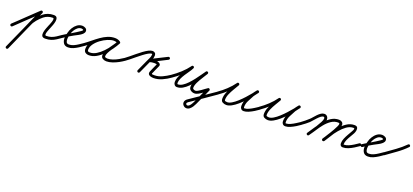

<svg xmlns="http://www.w3.org/2000/svg" viewBox="9 -1137 4899 2279"><g transform="rotate(20 2458.0 2.0)"><path d="M-13 12Q-18 7 -17.5 -0.5Q-17 -8 -12 -13Q20 -43 52.5 -74Q85 -105 117 -136Q154 -171 191 -206.5Q228 -242 265 -277Q270 -282 277.5 -282Q285 -282 290 -277Q295 -271 294.5 -264Q294 -257 289 -252Q252 -216 215 -181Q178 -146 141 -111Q109 -80 76.5 -49Q44 -18 12 13Q7 18 -0.5 17.5Q-8 17 -13 12ZM261 -272Q264 -278 271 -280.5Q278 -283 284 -280Q291 -277 293.5 -270.5Q296 -264 293 -257Q233 -124 173.5 9Q114 142 55 275Q52 282 45 284.5Q38 287 32 284Q25 281 22.5 274Q20 267 23 261Q83 128 142.5 -5.5Q202 -139 261 -272Q261 -272 261 -272Q261 -272 261 -272ZM209 -71Q207 -64 200 -61Q193 -58 187 -61Q180 -63 177 -70Q174 -77 177 -83Q194 -128 226.5 -167Q259 -206 296 -236Q353 -282 429 -282Q460 -282 469 -264Q478 -246 474 -220.5Q470 -195 460.5 -169.5Q451 -144 445 -130Q443 -124 435.5 -106.5Q428 -89 421 -68.5Q414 -48 414 -33Q414 -18 427 -18Q464 -18 492 -28Q520 -38 545.5 -54.5Q571 -71 599 -91Q599 -91 599 -91Q599 -91 599 -91Q605 -95 612 -94Q619 -93 623 -87Q627 -81 626 -74Q625 -67 619 -63Q588 -41 559.5 -22.5Q531 -4 499.5 6.5Q468 17 427 17Q394 17 385 -1.5Q376 -20 381 -47.5Q386 -75 396.5 -101.5Q407 -128 413 -143Q415 -148 422 -164Q429 -180 435 -199.5Q441 -219 441 -233Q441 -247 429 -247Q366 -247 318 -209Q284 -181 254.5 -146Q225 -111 209 -71Q209 -71 209 -71Q209 -71 209 -71Z M619 -63Q613 -58 606 -59.5Q599 -61 595 -67Q590 -73 591.5 -80Q593 -87 599 -91Q607 -97 631 -111Q655 -125 686.5 -143.5Q718 -162 747.5 -180.5Q777 -199 797 -213Q817 -227 817 -232Q817 -238 806.5 -241Q796 -244 792 -244Q765 -244 743.5 -226Q722 -208 707.5 -183Q693 -158 688 -134Q688 -134 688 -134Q688 -133 688 -133Q683 -116 679.5 -100Q676 -84 676 -66Q676 -44 684 -29Q692 -14 717 -14Q745 -14 774 -27Q803 -40 829.5 -58Q856 -76 878 -91Q884 -95 891 -94Q898 -93 902 -87Q906 -81 905 -74Q904 -67 898 -63Q873 -45 843 -25.5Q813 -6 781 8Q749 22 717 22Q677 22 659 -4Q641 -30 641 -66Q641 -87 644.5 -105.5Q648 -124 654 -143Q654 -143 654 -142Q654 -142 654 -142Q661 -173 680 -204.5Q699 -236 727.5 -257Q756 -278 792 -278Q812 -278 832 -266.5Q852 -255 852 -232Q852 -220 846 -210Q840 -200 832 -192Q812 -174 785.5 -160.5Q759 -147 735 -134Q705 -118 676 -100Q647 -82 619 -63Q619 -63 619 -63Q619 -63 619 -63Z M898 -63Q892 -58 885 -59.5Q878 -61 874 -67Q869 -73 870.5 -80Q872 -87 878 -91Q915 -117 953 -148.5Q991 -180 1031 -208.5Q1071 -237 1114.5 -255.5Q1158 -274 1206 -274Q1223 -274 1240 -269.5Q1257 -265 1271 -255Q1278 -250 1278.5 -243.5Q1279 -237 1276 -232Q1272 -226 1265.5 -224Q1259 -222 1252 -226Q1230 -239 1204 -239Q1170 -239 1127 -221Q1084 -203 1044 -173.5Q1004 -144 978 -107.5Q952 -71 952 -34Q952 -18 960 -14Q968 -10 983 -10Q1023 -10 1063 -34.5Q1103 -59 1139 -96.5Q1175 -134 1203 -174.5Q1231 -215 1249 -246Q1253 -254 1260 -255Q1267 -256 1272 -253Q1278 -250 1281 -243.5Q1284 -237 1279 -230Q1269 -211 1250.5 -184.5Q1232 -158 1213 -130Q1194 -102 1181 -76Q1168 -50 1168 -32Q1168 -20 1180 -16.5Q1192 -13 1201 -13Q1233 -13 1267.5 -25Q1302 -37 1335 -55.5Q1368 -74 1393 -91Q1393 -91 1393 -91Q1393 -91 1393 -91Q1399 -95 1406 -94Q1413 -93 1417 -87Q1421 -81 1420 -74Q1419 -67 1413 -63Q1385 -43 1349 -23.5Q1313 -4 1274.5 9Q1236 22 1201 22Q1176 22 1154.5 9.5Q1133 -3 1133 -32Q1133 -57 1146 -85Q1159 -113 1178 -141.5Q1197 -170 1216.5 -196.5Q1236 -223 1249 -246Q1253 -254 1260 -255.5Q1267 -257 1272 -253Q1278 -250 1281 -243.5Q1284 -237 1279 -230Q1259 -193 1228 -149Q1197 -105 1157.5 -65.5Q1118 -26 1073.5 -0.5Q1029 25 983 25Q954 25 935.5 11Q917 -3 917 -34Q917 -79 945.5 -121.5Q974 -164 1018.5 -198.5Q1063 -233 1113 -253.5Q1163 -274 1204 -274Q1240 -274 1270 -256Q1277 -252 1277.5 -245Q1278 -238 1274 -232Q1271 -227 1264.5 -224.5Q1258 -222 1251 -227Q1241 -234 1229 -236.5Q1217 -239 1206 -239Q1162 -239 1121.5 -221Q1081 -203 1042.5 -175Q1004 -147 968 -116.5Q932 -86 898 -63Q898 -63 898 -63Q898 -63 898 -63Z M1413 -63Q1407 -58 1400 -59.5Q1393 -61 1389 -67Q1384 -73 1385.5 -80Q1387 -87 1393 -91Q1414 -106 1442.5 -129.5Q1471 -153 1503 -179.5Q1535 -206 1567 -229.5Q1599 -253 1627.5 -267.5Q1656 -282 1677 -282Q1696 -282 1708 -271Q1720 -260 1720 -241Q1720 -211 1706 -181Q1692 -151 1680 -125Q1665 -92 1650 -59Q1635 -26 1620 7Q1620 7 1620 7Q1620 7 1620 7Q1617 14 1610 16.5Q1603 19 1597 16Q1590 13 1587.5 6Q1585 -1 1588 -7Q1603 -40 1618 -73Q1633 -106 1648 -139Q1658 -162 1671.5 -189Q1685 -216 1685 -241Q1685 -248 1677 -248Q1661 -247 1635.5 -232.5Q1610 -218 1579 -194.5Q1548 -171 1517 -145.5Q1486 -120 1458.5 -97.5Q1431 -75 1413 -63Q1413 -63 1413 -63Q1413 -63 1413 -63ZM1875 -280Q1882 -283 1888.5 -281Q1895 -279 1899 -272Q1902 -266 1899.5 -259Q1897 -252 1891 -249Q1840 -223 1788.5 -197Q1737 -171 1686 -146Q1679 -142 1673 -145.5Q1667 -149 1665 -156Q1662 -162 1663.5 -168.5Q1665 -175 1673 -178Q1691 -184 1709.5 -186.5Q1728 -189 1747 -188Q1747 -188 1746 -188Q1746 -188 1746 -188Q1761 -189 1779.5 -183.5Q1798 -178 1808 -165.5Q1818 -153 1808 -133Q1808 -133 1808 -133Q1808 -133 1808 -133Q1797 -109 1786 -85Q1775 -61 1765 -37Q1765 -37 1764 -37Q1764 -37 1764 -37Q1756 -20 1769.5 -19Q1783 -18 1795 -18Q1844 -18 1892.5 -41Q1941 -64 1980 -91Q1980 -91 1980 -91Q1980 -91 1980 -91Q1986 -95 1993 -94Q2000 -93 2004 -87Q2008 -81 2007 -74Q2006 -67 2000 -63Q1957 -32 1903.5 -7.5Q1850 17 1795 17Q1774 17 1755 11Q1736 5 1728.5 -10Q1721 -25 1733 -51Q1733 -51 1733 -51Q1733 -51 1733 -51Q1743 -75 1754 -99Q1765 -123 1776 -147Q1776 -147 1776 -147Q1776 -147 1776 -147Q1778 -151 1764 -152.5Q1750 -154 1746 -154Q1746 -154 1746 -154Q1745 -154 1745 -154Q1729 -154 1714 -151.5Q1699 -149 1683 -144Q1676 -142 1670 -145.5Q1664 -149 1662 -155Q1659 -160 1661 -166.5Q1663 -173 1670 -177Q1721 -203 1772.5 -228.5Q1824 -254 1875 -280Q1875 -280 1875 -280Q1875 -280 1875 -280Z M2000 -63Q1994 -58 1987 -59.5Q1980 -61 1976 -67Q1971 -73 1972.5 -80Q1974 -87 1980 -91Q2034 -128 2084 -173.5Q2134 -219 2173 -272Q2177 -279 2184 -279.5Q2191 -280 2196 -277Q2201 -274 2203.5 -267.5Q2206 -261 2202 -254Q2190 -229 2170 -201Q2150 -173 2130.5 -143Q2111 -113 2097.5 -83Q2084 -53 2084 -26Q2084 -22 2086 -17Q2088 -12 2093 -12Q2121 -12 2151 -31Q2181 -50 2210 -80.5Q2239 -111 2266 -146Q2293 -181 2315.5 -213.5Q2338 -246 2354 -268Q2359 -275 2365.5 -275.5Q2372 -276 2378 -273Q2383 -269 2385 -262.5Q2387 -256 2383 -249Q2366 -220 2341.5 -182.5Q2317 -145 2298 -106Q2279 -67 2279 -36Q2279 -24 2292 -18Q2305 -12 2314 -12Q2325 -12 2342.5 -21.5Q2360 -31 2379 -44.5Q2398 -58 2415.5 -71Q2433 -84 2444 -91Q2455 -99 2465 -90Q2475 -81 2470 -70Q2447 -19 2423.5 32Q2400 83 2377 133Q2377 133 2377 133Q2377 133 2377 133Q2369 151 2356 171Q2343 191 2325 205.5Q2307 220 2285 220Q2284 220 2283 219Q2283 219 2284 219Q2284 220 2284 220Q2263 220 2246.5 204Q2230 188 2230 167Q2230 151 2239 138Q2248 125 2261 117Q2261 117 2261 117Q2261 117 2261 117Q2261 117 2261 117Q2261 117 2261 117Q2337 65 2413.5 13Q2490 -39 2565 -91Q2571 -95 2578 -94Q2585 -93 2589 -87Q2593 -81 2592 -74Q2591 -67 2585 -63Q2510 -10 2433.5 42Q2357 94 2281 145Q2281 145 2281 145Q2281 145 2281 145Q2281 145 2281 145Q2276 149 2270.5 154.5Q2265 160 2265 167Q2265 174 2271 179.5Q2277 185 2284 185Q2284 185 2284 185Q2285 185 2285 185Q2285 185 2285 185Q2298 185 2310 172.5Q2322 160 2331 144.5Q2340 129 2345 119Q2345 119 2345 119Q2345 119 2345 119Q2368 68 2391.5 17Q2415 -34 2438 -84Q2441 -90 2447.5 -89Q2454 -88 2459 -83Q2465 -78 2467 -72Q2469 -66 2464 -63Q2445 -49 2418.5 -29Q2392 -9 2364.5 6.5Q2337 22 2314 22Q2289 22 2266.5 7Q2244 -8 2244 -36Q2244 -74 2263 -115Q2282 -156 2307.5 -195Q2333 -234 2353 -267Q2357 -274 2364 -274.5Q2371 -275 2377 -271Q2382 -268 2384.5 -261.5Q2387 -255 2382 -248Q2363 -221 2339 -186Q2315 -151 2287 -114.5Q2259 -78 2228 -47Q2197 -16 2163 3.5Q2129 23 2093 23Q2073 23 2061 8Q2049 -7 2049 -26Q2049 -59 2062.5 -90.5Q2076 -122 2096 -152.5Q2116 -183 2136.5 -212.5Q2157 -242 2171 -270Q2175 -277 2182 -278Q2189 -279 2195 -275Q2200 -271 2203 -265Q2206 -259 2201 -252Q2161 -197 2108.5 -149Q2056 -101 2000 -63Q2000 -63 2000 -63Q2000 -63 2000 -63Z M2584 -63Q2578 -58 2571 -59.5Q2564 -61 2560 -67Q2555 -73 2556.5 -80Q2558 -87 2564 -91Q2616 -127 2663.5 -171.5Q2711 -216 2748 -267Q2753 -274 2759.5 -274.5Q2766 -275 2771 -272Q2777 -268 2779 -262Q2781 -256 2777 -248Q2759 -217 2737 -180.5Q2715 -144 2698.5 -106Q2682 -68 2682 -32Q2682 -19 2694.5 -16Q2707 -13 2716 -13Q2741 -13 2772.5 -32Q2804 -51 2838 -82Q2872 -113 2903.5 -147.5Q2935 -182 2960 -213Q2985 -244 2999 -263Q3004 -270 3011 -270Q3018 -270 3023 -266Q3028 -262 3030 -255.5Q3032 -249 3027 -242Q3016 -229 3005 -216Q2994 -203 2986 -188Q2986 -188 2986 -189Q2986 -189 2986 -189Q2967 -153 2945.5 -112.5Q2924 -72 2924 -30Q2924 -22 2927 -18Q2927 -18 2926 -18Q2926 -18 2926 -18Q2929 -14 2928.5 -14.5Q2928 -15 2936 -15Q2957 -15 2987.5 -29Q3018 -43 3046.5 -61.5Q3075 -80 3092 -91Q3092 -91 3092 -91Q3092 -91 3092 -91Q3098 -95 3105 -94Q3112 -93 3116 -87Q3120 -81 3119 -74Q3118 -67 3112 -63Q3092 -48 3060.5 -28.5Q3029 -9 2995.5 5.5Q2962 20 2936 20Q2922 20 2912.5 15.5Q2903 11 2896 -2Q2896 -2 2896 -2Q2895 -2 2895 -2Q2889 -14 2889 -30Q2889 -77 2911.5 -121Q2934 -165 2956 -205Q2956 -205 2956 -205Q2956 -206 2956 -206Q2965 -221 2976.5 -235.5Q2988 -250 2999 -264Q3005 -271 3011.5 -271Q3018 -271 3024 -267Q3029 -263 3030.5 -256.5Q3032 -250 3027 -243Q3011 -220 2984 -186.5Q2957 -153 2923.5 -116.5Q2890 -80 2853.5 -48.5Q2817 -17 2781.5 2.5Q2746 22 2716 22Q2691 22 2669 10Q2647 -2 2647 -32Q2647 -72 2664 -113Q2681 -154 2704 -192.5Q2727 -231 2747 -266Q2751 -273 2758 -273.5Q2765 -274 2770 -270Q2776 -267 2778.5 -260.5Q2781 -254 2776 -247Q2738 -193 2688 -146.5Q2638 -100 2584 -63Q2584 -63 2584 -63Q2584 -63 2584 -63Z M3110 -63Q3104 -58 3097 -59.5Q3090 -61 3086 -67Q3081 -73 3082.5 -80Q3084 -87 3090 -91Q3142 -127 3189.5 -171.5Q3237 -216 3274 -267Q3279 -274 3285.5 -274.5Q3292 -275 3297 -272Q3303 -268 3305 -262Q3307 -256 3303 -248Q3285 -217 3263 -180.5Q3241 -144 3224.5 -106Q3208 -68 3208 -32Q3208 -19 3220.5 -16Q3233 -13 3242 -13Q3267 -13 3298.5 -32Q3330 -51 3364 -82Q3398 -113 3429.5 -147.5Q3461 -182 3486 -213Q3511 -244 3525 -263Q3530 -270 3537 -270Q3544 -270 3549 -266Q3554 -262 3556 -255.5Q3558 -249 3553 -242Q3542 -229 3531 -216Q3520 -203 3512 -188Q3512 -188 3512 -189Q3512 -189 3512 -189Q3493 -153 3471.5 -112.5Q3450 -72 3450 -30Q3450 -22 3453 -18Q3453 -18 3452 -18Q3452 -18 3452 -18Q3455 -14 3454.5 -14.5Q3454 -15 3462 -15Q3483 -15 3513.5 -29Q3544 -43 3572.5 -61.5Q3601 -80 3618 -91Q3618 -91 3618 -91Q3618 -91 3618 -91Q3624 -95 3631 -94Q3638 -93 3642 -87Q3646 -81 3645 -74Q3644 -67 3638 -63Q3618 -48 3586.5 -28.5Q3555 -9 3521.5 5.5Q3488 20 3462 20Q3448 20 3438.5 15.5Q3429 11 3422 -2Q3422 -2 3422 -2Q3421 -2 3421 -2Q3415 -14 3415 -30Q3415 -77 3437.5 -121Q3460 -165 3482 -205Q3482 -205 3482 -205Q3482 -206 3482 -206Q3491 -221 3502.5 -235.5Q3514 -250 3525 -264Q3531 -271 3537.5 -271Q3544 -271 3550 -267Q3555 -263 3556.5 -256.5Q3558 -250 3553 -243Q3537 -220 3510 -186.5Q3483 -153 3449.5 -116.5Q3416 -80 3379.5 -48.5Q3343 -17 3307.5 2.5Q3272 22 3242 22Q3217 22 3195 10Q3173 -2 3173 -32Q3173 -72 3190 -113Q3207 -154 3230 -192.5Q3253 -231 3273 -266Q3277 -273 3284 -273.5Q3291 -274 3296 -270Q3302 -267 3304.5 -260.5Q3307 -254 3302 -247Q3264 -193 3214 -146.5Q3164 -100 3110 -63Q3110 -63 3110 -63Q3110 -63 3110 -63Z M3613 -67Q3608 -73 3609.5 -80Q3611 -87 3617 -91Q3663 -124 3703 -161Q3717 -173 3733.5 -193Q3750 -213 3769 -232.5Q3788 -252 3808 -265Q3828 -278 3849 -278Q3872 -278 3885.5 -262.5Q3899 -247 3899 -224Q3899 -202 3883 -168.5Q3867 -135 3843.5 -98Q3820 -61 3797.5 -29Q3775 3 3762 22Q3762 22 3762 22Q3762 22 3762 22Q3758 28 3751 29.5Q3744 31 3738 26Q3732 22 3730.5 15Q3729 8 3734 2Q3744 -13 3765.5 -43.5Q3787 -74 3809.5 -109.5Q3832 -145 3848 -176Q3864 -207 3864 -224Q3864 -243 3849 -243Q3835 -243 3817 -229Q3799 -215 3780 -194.5Q3761 -174 3745 -155.5Q3729 -137 3720 -128Q3681 -93 3637 -63Q3631 -58 3624 -59.5Q3617 -61 3613 -67ZM3762 22Q3758 28 3751 29.5Q3744 31 3738 26Q3732 22 3730.5 15Q3729 8 3734 2Q3760 -36 3791 -83Q3822 -130 3858.5 -173Q3895 -216 3939 -244Q3983 -272 4036 -272Q4057 -272 4073.5 -260Q4090 -248 4090 -225Q4090 -205 4074.5 -171Q4059 -137 4036.5 -99.5Q4014 -62 3992 -29Q3970 4 3958 24Q3954 30 3947 31.5Q3940 33 3933 29Q3927 25 3925.5 18Q3924 11 3928 4Q3936 -7 3951 -30.5Q3966 -54 3984 -83Q4002 -112 4018 -140.5Q4034 -169 4044.5 -191.5Q4055 -214 4055 -225Q4055 -233 4048.5 -235Q4042 -237 4036 -237Q3990 -237 3950 -210Q3910 -183 3876.5 -141.5Q3843 -100 3814.5 -56Q3786 -12 3762 22Q3762 22 3762 22Q3762 22 3762 22ZM3934 30Q3927 26 3925.5 19Q3924 12 3928 6Q3950 -32 3981 -79Q4012 -126 4050 -170.5Q4088 -215 4132.5 -244.5Q4177 -274 4226 -275Q4258 -276 4267 -260Q4276 -244 4272 -221Q4268 -198 4258 -180Q4245 -156 4228 -128Q4211 -100 4198.5 -71.5Q4186 -43 4186 -16Q4186 -13 4186 -13Q4216 -13 4246.5 -26Q4277 -39 4305.5 -57Q4334 -75 4357 -91Q4363 -96 4370 -94.5Q4377 -93 4381 -87Q4386 -81 4384.5 -74Q4383 -67 4377 -63Q4350 -44 4318.5 -24.5Q4287 -5 4253.5 8.5Q4220 22 4186 22Q4169 22 4160 11Q4151 0 4151 -16Q4151 -47 4164 -78Q4177 -109 4194.5 -139.5Q4212 -170 4227 -196Q4230 -202 4235.5 -212.5Q4241 -223 4241 -232Q4241 -241 4228 -240Q4184 -239 4144 -210.5Q4104 -182 4068.5 -139.5Q4033 -97 4005 -53Q3977 -9 3958 24Q3954 30 3947 31.5Q3940 33 3934 30Z M4407 -63Q4401 -58 4394 -59.5Q4387 -61 4383 -67Q4378 -73 4379.5 -80Q4381 -87 4387 -91Q4395 -97 4419 -111Q4443 -125 4474.5 -143.5Q4506 -162 4535.5 -180.5Q4565 -199 4585 -213Q4605 -227 4605 -232Q4605 -238 4594.5 -241Q4584 -244 4580 -244Q4553 -244 4531.5 -226Q4510 -208 4495.5 -183Q4481 -158 4476 -134Q4476 -134 4476 -134Q4476 -133 4476 -133Q4471 -116 4467.5 -100Q4464 -84 4464 -66Q4464 -44 4472 -29Q4480 -14 4505 -14Q4533 -14 4562 -27Q4591 -40 4617.5 -58Q4644 -76 4666 -91Q4672 -95 4679 -94Q4686 -93 4690 -87Q4694 -81 4693 -74Q4692 -67 4686 -63Q4661 -45 4631 -25.5Q4601 -6 4569 8Q4537 22 4505 22Q4465 22 4447 -4Q4429 -30 4429 -66Q4429 -87 4432.5 -105.5Q4436 -124 4442 -143Q4442 -143 4442 -142Q4442 -142 4442 -142Q4449 -173 4468 -204.5Q4487 -236 4515.5 -257Q4544 -278 4580 -278Q4600 -278 4620 -266.5Q4640 -255 4640 -232Q4640 -220 4634 -210Q4628 -200 4620 -192Q4600 -174 4573.5 -160.5Q4547 -147 4523 -134Q4493 -118 4464 -100Q4435 -82 4407 -63Q4407 -63 4407 -63Q4407 -63 4407 -63Z M4662 -66Q4658 -71 4659 -78.5Q4660 -86 4666 -90Q4727 -133 4789.5 -178Q4852 -223 4905 -276Q4910 -281 4917 -281.5Q4924 -282 4929 -276Q4934 -271 4934.5 -264Q4935 -257 4929 -252Q4876 -197 4812 -151.5Q4748 -106 4686 -61Q4680 -57 4673 -58.5Q4666 -60 4662 -66Z"/></g></svg>

Font: FRB American Cursive
Style: Italic
Weight: 400
Italic angle: -25°
Version: Version 2.0;Modular Font Editor K font №1